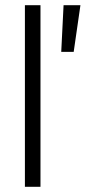

<svg xmlns="http://www.w3.org/2000/svg" viewBox="-20 -720 330 740"><path d="M76 0V-700H136V0ZM216 -520 225 -700H290L264 -520Z"/></svg>

Font: Space Grotesk Frontify Light
Style: Regular
Weight: 300
Designer: Florian Karsten
Version: Version 2.000